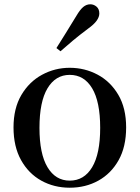

<svg xmlns="http://www.w3.org/2000/svg" viewBox="-20 -859 652 895"><path d="M305 16Q232 16 172.5 -17Q113 -50 78 -113Q43 -176 43 -265Q43 -354 79.5 -416Q116 -478 176 -510.5Q236 -543 305 -543Q375 -543 435 -511Q495 -479 531.5 -417Q568 -355 568 -265Q568 -175 533 -112.5Q498 -50 438.5 -17Q379 16 305 16ZM305 -17Q372 -17 409.5 -79.5Q447 -142 447 -263Q447 -385 409.5 -447.5Q372 -510 305 -510Q239 -510 201.5 -447.5Q164 -385 164 -263Q164 -142 201.5 -79.5Q239 -17 305 -17ZM243 -635Q264 -669 286.5 -704.5Q309 -740 336 -785Q353 -814 368 -826.5Q383 -839 401 -839Q417 -839 430 -828Q443 -817 443 -796Q443 -780 430.5 -762.5Q418 -745 390 -725Q350 -695 320 -670Q290 -645 262 -620Z"/></svg>

Font: Noto Serif TC ExtraLight SemiBold
Style: Regular
Weight: 600
Version: Version 2.003-H1;hotconv 1.1.1;makeotfexe 2.6.0